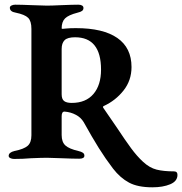

<svg xmlns="http://www.w3.org/2000/svg" viewBox="-20 -674 777 819"><path d="M462 45Q430 3 401.5 -42.5Q373 -88 337 -153Q325 -173 304 -184Q282 -196 255 -198Q243 -198 243 -178V-98Q243 -68 259 -53.5Q275 -39 314 -30Q327 -27 333.5 -22.5Q340 -18 340 -10Q340 3 318 3Q292 3 244 1Q200 -1 180 -1Q158 -1 112 1Q78 4 40 4Q31 4 24 0.5Q17 -3 17 -9Q17 -24 42 -30Q82 -38 98 -52Q114 -66 114 -97V-551Q114 -584 100 -598Q86 -612 47 -620Q22 -624 22 -641Q22 -647 29 -650.5Q36 -654 45 -654Q70 -654 116 -652Q160 -650 180 -650Q200 -650 242 -652Q290 -654 314 -654Q324 -654 330 -650.5Q336 -647 336 -640Q336 -632 330 -627.5Q324 -623 311 -620Q272 -610 257.5 -595.5Q243 -581 243 -553Q243 -551 247 -551Q250 -551 264 -552.5Q278 -554 304 -554Q420 -554 480.5 -512Q541 -470 541 -388Q541 -331 507 -288Q473 -245 423 -222Q416 -219 422 -212Q431 -199 479 -129Q514 -76 539 -42Q564 -8 590 16Q618 42 648 49.5Q678 57 722 57Q737 57 737 72Q737 99 706 112Q675 125 630 125Q568 125 530.5 105Q493 85 462 45ZM411 -377Q411 -515 300 -515Q268 -515 255.5 -502.5Q243 -490 243 -465V-272Q243 -251 253.5 -243Q264 -235 286 -235Q346 -235 378.5 -273Q411 -311 411 -377Z"/></svg>

Font: EB Garamond SemiBold
Style: Regular
Weight: 600
Designer: Georg Duffner and Octavio Pardo
Foundry: Georg Duffner
Version: Version 1.000